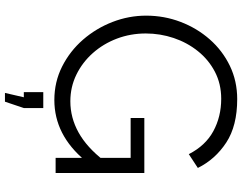

<svg xmlns="http://www.w3.org/2000/svg" viewBox="-119 -636 954 756"><g transform="rotate(90 358.0 -258.0)"><path d="M373.8 5Q302.6 5 241.9 -25.6Q181.1 -56.3 136.2 -107.9Q91.4 -159.6 66.5 -223.9Q41.6 -288.3 41.6 -356.4Q41.6 -427.5 66.2 -492Q90.8 -556.5 135 -606.8Q179.2 -657.1 239.2 -686.1Q299.3 -715 370.3 -715Q475.4 -715 541.3 -671.9Q607.3 -628.7 641.3 -560L587 -524.4Q553.4 -590.2 496.3 -621.1Q439.2 -652 368.9 -652Q310.2 -652 262.6 -627.2Q215.1 -602.4 181.3 -560.1Q147.4 -517.8 129.6 -464.7Q111.8 -411.6 111.8 -355Q111.8 -295.1 132 -241.5Q152.3 -187.9 188.9 -146.6Q225.6 -105.3 274.1 -81.7Q322.6 -58 378.8 -58Q443.6 -58 501.8 -90.4Q560.1 -122.7 612.9 -190.8V-116.9Q511.6 5 373.8 5ZM601.6 -295.4H444.5V-349.3H661.1V0H601.6ZM345.9 199.5 363 125.2H342.7V48.6H405.4V125.2L380.4 199.5Z"/></g></svg>

Font: Raleway Thin
Style: Regular
Weight: 100
Designer: Matt McInerney, Pablo Impallari, Rodrigo Fuenzalida
Foundry: Matt McInerney, Pablo Impallari, Rodrigo Fuenzalida
Version: Version 4.026